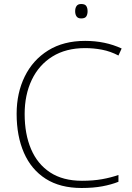

<svg xmlns="http://www.w3.org/2000/svg" viewBox="-20 -1021 658 958"><path d="M405 -781Q309 -781 241.5 -739Q174 -697 138.5 -622.5Q103 -548 103 -452Q103 -352 135 -277Q167 -202 230.5 -160.5Q294 -119 389 -119Q445 -119 489.5 -127Q534 -135 571 -148V-114Q536 -100 491 -91.5Q446 -83 387 -83Q280 -83 208 -129Q136 -175 99.5 -258.5Q63 -342 63 -453Q63 -557 103.5 -639.5Q144 -722 220.5 -769.5Q297 -817 405 -817Q505 -817 587 -779L571 -744Q531 -765 489 -773Q447 -781 405 -781ZM385 -1001Q404 -1001 410.5 -991Q417 -981 417 -965Q417 -949 410.5 -939Q404 -929 385 -929Q369 -929 362 -939Q355 -949 355 -965Q355 -981 362 -991Q369 -1001 385 -1001Z"/></svg>

Font: Noto Sans Kannada UI ExtraLight
Style: Regular
Weight: 200
Designer: Jelle Bosma - Monotype Design Team
Foundry: Monotype Imaging Inc.
Version: Version 2.005; ttfautohint (v1.8.4.7-5d5b)